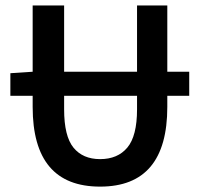

<svg xmlns="http://www.w3.org/2000/svg" viewBox="-20 -674 735 706"><path d="M348.1 12.2Q100.1 12.2 100.1 -280.8V-321.8H18.1V-404.8L100.1 -410.2V-653.8H215.8V-410.2H483.9V-653.8H595.2V-410.2H675.8V-321.8H595.2V-280.8Q595.2 12.2 348.1 12.2ZM215.8 -272Q215.8 -173.3 250.2 -131.1Q284.7 -88.9 348.1 -88.9Q412.6 -88.9 448.2 -131.3Q483.9 -173.8 483.9 -272V-321.8H215.8Z"/></svg>

Font: Source Sans 3 Semibold
Style: Regular
Weight: 600
Designer: Paul D. Hunt
Foundry: Adobe
Version: Version 3.052;hotconv 1.1.0;makeotfexe 2.6.0